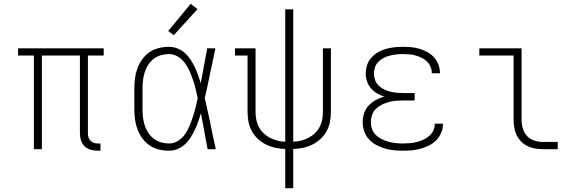

<svg xmlns="http://www.w3.org/2000/svg" viewBox="-20 -784 3040 1009"><path d="M494 8Q475 8 457 3Q439 -2 425.5 -14.5Q412 -27 406 -45Q400 -63 400 -82V-492H200V0H158V-492H75V-530H525V-492H442V-82Q442 -71 445.5 -61Q449 -51 456 -44Q463 -37 473 -33.5Q483 -30 494 -30H508V8Z M868 8Q841 8 814.5 1.5Q788 -5 766 -20Q744 -35 728 -57Q712 -79 702.5 -104.5Q693 -130 689.5 -156.5Q686 -183 686 -210V-320Q686 -347 689.5 -373.5Q693 -400 702.5 -425.5Q712 -451 728 -473Q744 -495 766 -510Q788 -525 814.5 -531.5Q841 -538 868 -538Q891 -538 912.5 -529.5Q934 -521 951 -506Q968 -491 980.5 -472Q993 -453 1003 -432.5Q1013 -412 1020.5 -390.5Q1028 -369 1035 -347Q1044 -393 1052 -438.5Q1060 -484 1069 -530H1112Q1098 -465 1084.5 -399Q1071 -333 1056 -268Q1072 -202 1085.5 -134.5Q1099 -67 1114 0H1071Q1062 -47 1053.5 -94.5Q1045 -142 1036 -189Q1029 -167 1021.5 -145Q1014 -123 1004 -102Q994 -81 981.5 -61Q969 -41 952 -25.5Q935 -10 913.5 -1Q892 8 868 8ZM868 -30Q894 -30 916 -44Q938 -58 952.5 -79Q967 -100 976.5 -123.5Q986 -147 994 -171Q1002 -195 1008 -219.5Q1014 -244 1019 -268Q1014 -293 1008 -317Q1002 -341 994 -364.5Q986 -388 976 -410.5Q966 -433 951.5 -453Q937 -473 915 -486.5Q893 -500 868 -500Q847 -500 826 -494Q805 -488 788 -475Q771 -462 759 -443.5Q747 -425 740.5 -404.5Q734 -384 731.5 -362.5Q729 -341 729 -320V-210Q729 -189 731.5 -167.5Q734 -146 740.5 -125.5Q747 -105 759 -86.5Q771 -68 788 -55Q805 -42 826 -36Q847 -30 868 -30ZM893 -599 864 -621 982 -764 1018 -736Z M1479 205V-1Q1453 -2 1427 -7.5Q1401 -13 1378 -24.5Q1355 -36 1335.5 -54Q1316 -72 1303.5 -95Q1291 -118 1286 -143.5Q1281 -169 1281 -195V-492H1215V-530H1323V-195Q1323 -174 1327 -154Q1331 -134 1341 -115.5Q1351 -97 1366 -83Q1381 -69 1399.5 -59.5Q1418 -50 1438 -45Q1458 -40 1479 -39V-735H1521V-39Q1542 -40 1562 -45Q1582 -50 1600.5 -59.5Q1619 -69 1634 -83Q1649 -97 1659 -115.5Q1669 -134 1673 -154Q1677 -174 1677 -195V-530H1719V-195Q1719 -169 1714 -143.5Q1709 -118 1696.5 -95Q1684 -72 1664.5 -54Q1645 -36 1622 -24.5Q1599 -13 1573 -7.5Q1547 -2 1521 -1V205Z M2097 8Q2073 8 2048.5 5.5Q2024 3 2001 -4Q1978 -11 1956.5 -22.5Q1935 -34 1918.5 -52.5Q1902 -71 1894 -94.5Q1886 -118 1886 -142Q1886 -166 1893.5 -189Q1901 -212 1917.5 -229.5Q1934 -247 1955 -258.5Q1976 -270 1999 -276Q1979 -283 1960.5 -294Q1942 -305 1928.5 -321Q1915 -337 1908.5 -357.5Q1902 -378 1902 -399Q1902 -421 1909.5 -443Q1917 -465 1932 -481.5Q1947 -498 1966.5 -509.5Q1986 -521 2008 -527Q2030 -533 2052.5 -535.5Q2075 -538 2097 -538Q2119 -538 2141 -536Q2163 -534 2184.5 -527.5Q2206 -521 2225.5 -510.5Q2245 -500 2260 -483.5Q2275 -467 2283.5 -446Q2292 -425 2292 -403Q2292 -402 2292 -401Q2292 -400 2292 -399H2249Q2249 -400 2249 -400.5Q2249 -401 2249 -402Q2249 -419 2242 -434.5Q2235 -450 2223 -461.5Q2211 -473 2195.5 -480.5Q2180 -488 2164 -492.5Q2148 -497 2131 -498.5Q2114 -500 2097 -500Q2080 -500 2063 -498Q2046 -496 2029.5 -492Q2013 -488 1997 -480Q1981 -472 1969 -460Q1957 -448 1951 -431.5Q1945 -415 1945 -398Q1945 -381 1951 -364Q1957 -347 1969.5 -334.5Q1982 -322 1998 -314.5Q2014 -307 2031 -302.5Q2048 -298 2065.5 -296.5Q2083 -295 2100 -295H2159V-256H2100Q2081 -256 2061.5 -254.5Q2042 -253 2023.5 -248Q2005 -243 1987.5 -234.5Q1970 -226 1956 -212.5Q1942 -199 1935.5 -180.5Q1929 -162 1929 -142Q1929 -123 1935.5 -105Q1942 -87 1955.5 -74Q1969 -61 1986.5 -52.5Q2004 -44 2022 -39Q2040 -34 2059 -32Q2078 -30 2097 -30Q2115 -30 2133.5 -31.5Q2152 -33 2169.5 -37.5Q2187 -42 2204 -49.5Q2221 -57 2235 -69Q2249 -81 2257 -97.5Q2265 -114 2265 -133Q2265 -133 2265 -133Q2265 -133 2265 -134H2308Q2308 -133 2308 -132.5Q2308 -132 2308 -132Q2308 -108 2298.5 -86Q2289 -64 2272.5 -47Q2256 -30 2234.5 -19.5Q2213 -9 2190.5 -2.5Q2168 4 2144.5 6Q2121 8 2097 8Z M2833 0Q2813 0 2792 -3.5Q2771 -7 2752.5 -16Q2734 -25 2719 -40Q2704 -55 2695 -74Q2686 -93 2682.5 -113.5Q2679 -134 2679 -155V-492H2499V-530H2721V-155Q2721 -132 2727.5 -109Q2734 -86 2749.5 -69.5Q2765 -53 2787.5 -45.5Q2810 -38 2833 -38H2911V0Z"/></svg>

Font: Iosevka Slab XLtEx
Style: Regular
Weight: 200
Width: 7
Monospace: yes
Designer: Belleve Invis
Foundry: Belleve Invis
Version: Version 11.1.0; ttfautohint (v1.8.3)